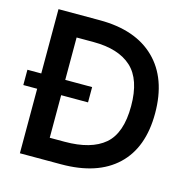

<svg xmlns="http://www.w3.org/2000/svg" viewBox="-103 -797 882 897"><g transform="rotate(15 338.0 -348.5)"><path d="M71 -312H4V-386H71V-697H271Q444 -697 538.5 -604.5Q633 -512 633 -343Q633 -177 539 -88.5Q445 0 270 0H71ZM516 -347Q516 -476 453 -533.5Q390 -591 269 -591H187V-386H317V-312H187V-106H259Q387 -106 451.5 -161Q516 -216 516 -347Z"/></g></svg>

Font: Hanken Grotesk SemiBold
Style: Regular
Weight: 600
Designer: Alfredo Marco Pradil
Foundry: Hanken Design Co.
Version: Version 3.014